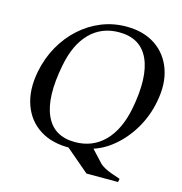

<svg xmlns="http://www.w3.org/2000/svg" viewBox="-121 -826 1012 1065"><g transform="rotate(15 385.5 -293.5)"><path d="M471 129 324 4 350 15Q245 18 173.5 -27Q102 -72 72.5 -155Q43 -238 64 -347Q80 -428 118 -495.5Q156 -563 211 -612.5Q266 -662 333 -689Q400 -716 475 -716Q575 -716 643 -670Q711 -624 739 -543Q767 -462 746 -357Q730 -273 687.5 -200.5Q645 -128 584.5 -77.5Q524 -27 455 -9L457 -31L538 56Q546 64 564 74Q582 84 604 92L656 110L652 129ZM363 -23Q464 -23 531.5 -91Q599 -159 624 -286Q660 -474 613.5 -574.5Q567 -675 444 -675Q344 -675 277.5 -608Q211 -541 187 -415Q150 -226 195.5 -124.5Q241 -23 363 -23Z"/></g></svg>

Font: Wittgenstein
Style: Italic
Weight: 400
Italic angle: -11°
Designer: Jörg Drees
Foundry: Jörg Drees
Version: Version 1.500